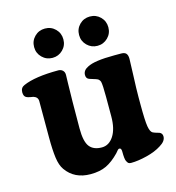

<svg xmlns="http://www.w3.org/2000/svg" viewBox="-103 -761 796 866"><g transform="rotate(-15 294.5 -328.0)"><path d="M136.2 -555.4Q116.2 -575.2 116.2 -604Q116.2 -632.8 136 -652.6Q155.8 -672.4 184.6 -672.4Q213.4 -672.4 233.2 -652.6Q252.9 -632.8 252.9 -604Q252.9 -575.2 232.9 -555.4Q212.9 -535.6 184.6 -535.6Q156.2 -535.6 136.2 -555.4ZM346.2 -555.4Q326.2 -575.2 326.2 -604Q326.2 -632.8 345.9 -652.6Q365.7 -672.4 394.5 -672.4Q423.3 -672.4 443.1 -652.6Q462.9 -632.8 462.9 -604Q462.9 -575.2 442.9 -555.4Q422.9 -535.6 394.5 -535.6Q366.2 -535.6 346.2 -555.4ZM512.7 -264.2V-230Q512.7 -154.3 517.3 -127Q522 -99.6 533.2 -94.2Q538.1 -91.8 543.2 -90.1Q548.3 -88.4 553.7 -86.9Q559.1 -85.4 562 -84.5Q575.7 -79.1 575.7 -64Q575.7 -42 546.9 -24.9Q519 -6.8 477.5 3.4Q436 13.7 404.3 13.7Q396 13.7 391.8 10.7Q387.7 7.8 383.3 -1.5Q378.4 -11.2 378.4 -45.9Q378.4 -62.5 369.1 -62.5Q366.7 -62.5 364.3 -61Q361.8 -59.6 360.4 -57.6Q358.9 -55.7 355.5 -51.8Q352.1 -47.9 350.1 -45.4Q318.8 -13.2 288.6 1.2Q258.3 15.6 214.8 15.6Q139.6 15.6 100.6 -40Q85.9 -60.5 80.8 -97.4Q75.7 -134.3 75.7 -192.4V-362.3Q75.7 -381.8 55.2 -388.2Q52.7 -388.7 41.5 -390.6Q30.3 -392.6 24.4 -395.5Q11.7 -400.9 11.7 -420.9Q11.7 -442.4 30.3 -450.2Q85.4 -474.6 194.8 -474.6Q206.5 -474.6 214.6 -467Q222.7 -459.5 222.7 -446.3Q222.7 -440.9 221.7 -409.7Q220.7 -378.4 220 -321.3Q219.2 -264.2 219.2 -196.3Q219.2 -134.8 237.8 -111.3Q256.3 -87.9 294.9 -87.9Q328.6 -87.9 350.1 -121.1Q371.6 -154.3 371.6 -212.4V-304.2Q371.6 -359.9 367.7 -375Q365.7 -380.4 362.3 -384Q358.9 -387.7 356.4 -388.9Q354 -390.1 348.6 -392.1Q321.8 -400.4 319.3 -401.4Q305.2 -406.2 305.2 -422.9Q305.2 -444.8 329.6 -456.5Q362.3 -474.6 455.6 -474.6H487.8Q504.4 -474.6 511.2 -466.6Q518.1 -458.5 518.1 -441.9Q518.1 -422.9 515.4 -362.3Q512.7 -301.8 512.7 -264.2Z"/></g></svg>

Font: Cooper*
Style: Bold
Weight: 700
Designer: Owen Earl
Foundry: indestructible type*
Version: Version 0.001